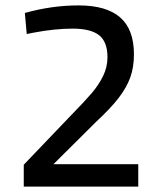

<svg xmlns="http://www.w3.org/2000/svg" viewBox="-20 -691 600 711"><path d="M68 -81 245 -266Q294 -316 320 -346.5Q346 -377 362 -410Q378 -443 378 -479Q378 -536 347 -560.5Q316 -585 249 -585Q183 -585 104 -570L79 -565L72 -643Q172 -671 271 -671Q374 -671 425 -626.5Q476 -582 476 -490Q476 -442 462.5 -404.5Q449 -367 419.5 -328.5Q390 -290 335 -239L178 -83H492V0H68Z"/></svg>

Font: Cairo SemiBold
Style: Regular
Weight: 600
Designer: Mohamed Gaber, the designers of Titillium
Foundry: Kief Type Foundry
Version: Version 2.009; ttfautohint (v1.5.33-1714) -l 8 -r 50 -G 200 